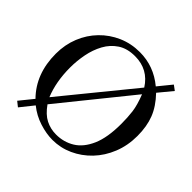

<svg xmlns="http://www.w3.org/2000/svg" viewBox="-158 -784 971 971"><g transform="rotate(45 327.0 -298.5)"><path d="M618.7 -304.2Q618.7 -235.4 595.2 -177Q571.8 -118.7 531 -75.9Q490.2 -33.2 438 -9.5Q385.7 14.2 328.6 14.2Q284.7 14.2 235.4 -1.5Q186 -17.1 145.5 -49.8L88.9 21L62.5 0L121.1 -72.3Q32.2 -162.6 32.2 -306.6Q32.2 -371.1 54.7 -426.8Q77.1 -482.4 117.7 -524.2Q158.2 -565.9 211.9 -589.4Q265.6 -612.8 327.6 -612.8Q427.7 -612.8 506.8 -546.9L564.9 -618.2L591.3 -598.6L530.8 -525.4Q578.6 -475.6 598.6 -423.8Q618.7 -372.1 618.7 -304.2ZM165 -127.9 469.7 -501.5Q419.4 -581.1 324.7 -581.1Q269 -581.1 232.2 -556.6Q195.3 -532.2 173.3 -491.9Q151.4 -451.7 142.1 -403.6Q132.8 -355.5 132.8 -308.1Q132.8 -207 165 -127.9ZM517.6 -290Q517.6 -335.4 512.7 -374.5Q507.8 -413.6 485.8 -469.7L183.6 -95.7Q213.9 -52.7 248 -35.4Q282.2 -18.1 322.3 -18.1Q377 -18.1 421.1 -45.2Q465.3 -72.3 491.5 -132.1Q517.6 -191.9 517.6 -290Z"/></g></svg>

Font: Rohingya Solluk
Style: Regular
Weight: 400
Designer: SIL International
Foundry: SIL International
Version: Version 1.001